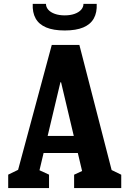

<svg xmlns="http://www.w3.org/2000/svg" viewBox="-20 -959 660 979"><path d="M21.8 -68.5 99.4 -106.2 60.9 -50.8 244 -730H384.7L558.8 -54.8L520.6 -105.9L598.2 -68.2V-0.2H357.9V-68.2L440.6 -106.8L406.2 -54.8L291.4 -539.5H288L171.8 -50.8L147.3 -106.6L230 -68.5V0H21.8ZM175.5 -266H441.2V-178.7H175.5ZM146.9 -939.4H214.4Q214.4 -922.8 226.2 -909.4Q237.9 -896.1 259.8 -888.3Q281.6 -880.6 310 -880.6Q338.4 -880.6 360.2 -888.3Q382.1 -896.1 393.8 -909.4Q405.6 -922.8 405.6 -939.4H473.1Q475.2 -895.2 458.4 -865.1Q441.7 -834.9 404.8 -819.2Q368 -803.6 310 -803.6Q252 -803.6 215.2 -819.2Q178.3 -834.9 161.6 -865.1Q144.8 -895.2 146.9 -939.4Z"/></svg>

Font: Monaspace Xenon Var ExtraLight
Style: Regular
Weight: 200
Designer: Riley Cran and the Lettermatic Team
Version: Version 1.200 (Monaspace Xenon Var)